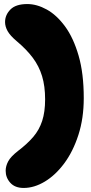

<svg xmlns="http://www.w3.org/2000/svg" viewBox="-20 -816 449 949"><path d="M394 -331Q394 -231 367.5 -149Q341 -67 297.5 -8.5Q254 50 201.5 81.5Q149 113 97 113Q54 113 31 87.5Q8 62 8 28Q8 5 20.5 -18.5Q33 -42 69 -70Q115 -105 144.5 -139.5Q174 -174 188.5 -218.5Q203 -263 203 -325Q203 -390 188 -439.5Q173 -489 142 -530.5Q111 -572 62 -613Q30 -640 17.5 -662.5Q5 -685 5 -707Q5 -742 31.5 -769Q58 -796 115 -796Q162 -796 211 -769Q260 -742 301.5 -685.5Q343 -629 368.5 -541Q394 -453 394 -331Z"/></svg>

Font: DynaPuff
Style: Bold
Weight: 700
Designer: Toshi Omagari, Jennifer Daniel
Foundry: Google Fonts
Version: Version 2.000